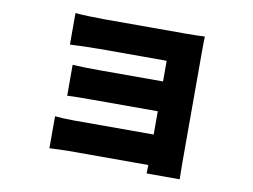

<svg xmlns="http://www.w3.org/2000/svg" viewBox="-73 -679 1146 869"><g transform="rotate(10 500.0 -244.5)"><path d="M801 -494C801 -516 801 -556 802 -571C785 -570 741 -569 717 -569H343C300 -569 237 -571 207 -574V-429C235 -431 300 -433 343 -433H651V-338H356C316 -338 265 -339 235 -341V-199C261 -201 316 -201 356 -201H651V-94H286C249 -94 214 -96 197 -98V49C214 48 258 46 285 46H651C651 61 650 76 650 85H802C802 66 801 25 801 9Z"/></g></svg>

Font: Noto Sans CJK JP Black
Style: Regular
Weight: 900
Designer: Ryoko NISHIZUKA (kana & ideographs); Paul D. Hunt (Latin, Greek & Cyrillic); Wenlong ZHANG (bopomofo); Sandoll Communica
Foundry: Adobe Systems Incorporated
Version: Version 1.004;PS 1.004;hotconv 1.0.82;makeotf.lib2.5.63406